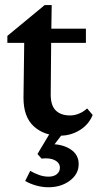

<svg xmlns="http://www.w3.org/2000/svg" viewBox="-20 -541 395 778"><path d="M355.5 -75.2Q339.8 -36.1 303.2 -13.7Q266.6 8.8 223.6 8.8Q158.2 8.8 116.7 -29.3Q75.2 -67.4 75.2 -144.5L78.1 -367.2H9.8V-395.5L161.1 -520.5H189.5L187.5 -391.6L185.5 -157.2Q185.5 -113.3 206.1 -93.3Q226.6 -73.2 263.7 -73.2Q283.2 -73.2 301.3 -81.1Q319.3 -88.9 333 -101.6ZM136.7 -367.2V-424.8H328.1V-367.2ZM175.8 217.8Q151.4 217.8 127 210.9Q102.5 204.1 82 192.4L102.5 151.4Q119.1 161.1 138.2 168Q157.2 174.8 176.8 174.8Q198.2 174.8 210.4 164.6Q222.7 154.3 222.7 138.7Q222.7 119.1 202.6 108.4Q182.6 97.7 148.4 101.6L131.8 83L188.5 -11.7H243.2L180.7 70.3L185.5 43Q234.4 43 266.6 64.5Q298.8 85.9 298.8 124Q298.8 164.1 263.2 190.9Q227.5 217.8 175.8 217.8Z"/></svg>

Font: Crimson Pro SemiBold
Style: Regular
Weight: 600
Designer: Jacques Le Bailly
Foundry: Baron von Fonthausen
Version: Version 1.003